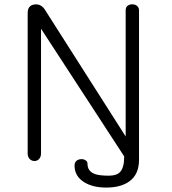

<svg xmlns="http://www.w3.org/2000/svg" viewBox="-20 -723 790 884"><path d="M107.4 -663.1V-16.6Q107.4 -1 116.2 8.8Q125 17.6 137.7 18.6Q150.4 18.6 159.2 9.8Q168.9 0 168.9 -16.6V-590.8L551.8 -2.9Q551.8 48.8 533.2 68.4Q517.6 85.9 481.4 85.9Q434.6 85.9 414.1 77.1Q382.8 64.5 382.8 30.3Q382.8 19.5 373 14.6Q364.3 8.8 352.5 9.8Q339.8 10.7 332 17.6Q323.2 25.4 323.2 39.1Q323.2 88.9 368.2 116.2Q407.2 140.6 468.8 140.6Q536.1 140.6 575.2 112.3Q620.1 80.1 620.1 12.7V-675.8Q620.1 -688.5 610.4 -696.3Q601.6 -703.1 588.9 -703.1Q576.2 -703.1 567.4 -696.3Q558.6 -689.5 558.6 -675.8V-94.7L184.6 -681.6Q166 -707 136.7 -702.1Q107.4 -697.3 107.4 -663.1Z"/></svg>

Font: Gulim
Style: Regular
Weight: 400
Version: Version 2.21